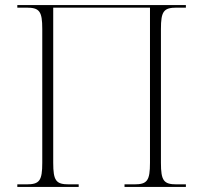

<svg xmlns="http://www.w3.org/2000/svg" viewBox="-20 -734 798 754"><path d="M48 0H289V-10H251C200 -10 189 -24 189 -95V-704H569V-95C569 -24 558 -10 507 -10H469V0H710V-10H674C623 -10 612 -24 612 -95V-620C612 -690 623 -704 674 -704H710V-714H48V-704H84C135 -704 146 -690 146 -620V-95C146 -24 135 -10 84 -10H48Z"/></svg>

Font: Noto Serif Display ExtraLight
Style: Regular
Weight: 200
Designer: Monotype Design Team
Foundry: Monotype Imaging Inc.
Version: Version 2.009